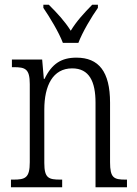

<svg xmlns="http://www.w3.org/2000/svg" viewBox="-20 -786 577 806"><path d="M244 -606H309C326 -651 364 -715 391 -753V-766H367C332 -730 302 -698 277 -657C251 -698 221 -730 185 -766H162V-753C188 -715 227 -651 244 -606ZM26 0H241V-32H234C184 -32 166 -38 166 -102V-326C166 -427 202 -499 283 -499C355 -499 381 -443 381 -355V0H513V-32H507C458 -32 442 -39 442 -105V-355C442 -486 394 -544 301 -544C238 -544 198 -519 167 -455H164L157 -536H30V-504H38C86 -504 105 -497 105 -433V-105C105 -39 86 -32 36 -32H26Z"/></svg>

Font: Noto Serif Georgian Condensed Light
Style: Regular
Weight: 300
Width: 3
Designer: Monotype Design Team, Akaki Razmadze
Foundry: Google LLC
Version: Version 2.003